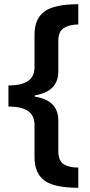

<svg xmlns="http://www.w3.org/2000/svg" viewBox="-20 -734 429 912"><path d="M352 158Q237 158 190.5 123Q144 88 144 13V-138Q144 -187 112 -207.5Q80 -228 20 -228V-328Q80 -328 112 -348.5Q144 -369 144 -417V-570Q144 -645 191.5 -679.5Q239 -714 352 -714V-618Q308 -617 282.5 -600.5Q257 -584 257 -540V-395Q257 -299 145 -281V-275Q257 -258 257 -162V-16Q257 29 282 45.5Q307 62 352 62Z"/></svg>

Font: Noto Sans Gujarati SemiBold
Style: Regular
Weight: 600
Designer: Jelle Bosma - Monotype Design Team, Universal Thirst
Foundry: Monotype Imaging Inc.
Version: Version 2.106; ttfautohint (v1.8.4.7-5d5b)